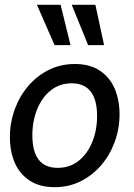

<svg xmlns="http://www.w3.org/2000/svg" viewBox="-20 -765 554 795"><path d="M206 10Q144 10 102.5 -17.5Q61 -45 41 -91.5Q21 -138 21 -197Q21 -257 41 -312Q61 -367 97 -409Q133 -451 182 -475.5Q231 -500 290 -500Q352 -500 393.5 -472.5Q435 -445 455 -397.5Q475 -350 475 -292Q475 -232 455 -177.5Q435 -123 399 -81Q363 -39 314 -14.5Q265 10 206 10ZM219 -70Q269 -70 305.5 -99Q342 -128 362 -177Q382 -226 382 -285Q382 -352 355.5 -386Q329 -420 277 -420Q227 -420 190.5 -391Q154 -362 134 -313Q114 -264 114 -205Q114 -138 140 -104Q166 -70 219 -70ZM411 -578H345L277 -745H375ZM272 -578H206L133 -745H231Z"/></svg>

Font: Cabin VF Beta
Style: Italic
Weight: 400
Italic angle: -7°
Designer: Pablo Impallari
Foundry: Pablo Impallari. http://www.impallari.com Igino Marini. http://www.ikern.com
Version: Version 2.300